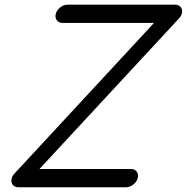

<svg xmlns="http://www.w3.org/2000/svg" viewBox="-20 -789 787 809"><path d="M511.5 0H57.6Q41.5 0 33.3 -10.9Q25.1 -21.7 29.3 -37.1Q32 -47.9 39.8 -56.4L628.9 -692.4H243.2Q227.5 -692.4 219.2 -703.6Q210.9 -714.8 215.1 -730.7Q219.2 -746.6 233.8 -757.9Q248.3 -769.3 263.9 -769.3H717.8Q733.9 -769.3 742.1 -758.3Q750.2 -747.3 746.1 -731.9Q743.4 -721.4 735.6 -712.9L146.2 -76.9H532.2Q547.9 -76.9 556.2 -65.7Q564.5 -54.4 560.3 -38.6Q556.2 -22.7 541.6 -11.4Q527.1 0 511.5 0Z"/></svg>

Font: Tecnico
Style: GruesoInclinado
Weight: 700
Italic angle: -15°
Version: Version 1.3